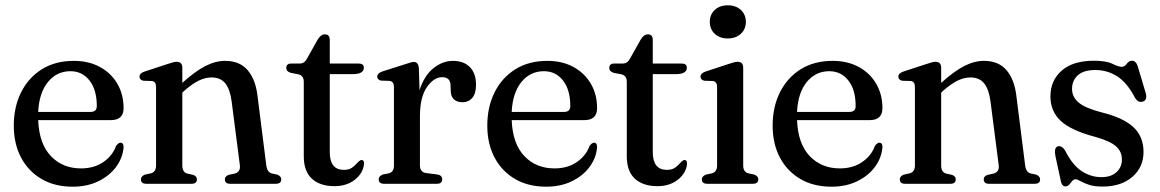

<svg xmlns="http://www.w3.org/2000/svg" viewBox="-20 -693 4374 724"><path d="M446 -285Q446 -240 397.5 -240H124Q127.5 -151 171.8 -104.5Q216 -58 285.5 -58Q335 -58 369.8 -82Q404.5 -106 417.5 -142.5Q426.5 -155 434.5 -155Q446.5 -154.5 446 -138Q443 -98 418 -64Q393 -30 350.8 -9.5Q308.5 11 254 11Q186.5 11 136.8 -18Q87 -47 59.5 -98.8Q32 -150.5 32 -219.5Q32 -289.5 59.5 -344.8Q87 -400 137.8 -431.8Q188.5 -463.5 258.5 -463.5Q314.5 -463.5 356.8 -440.5Q399 -417.5 422.5 -377.2Q446 -337 446 -285ZM245.5 -424.5Q194 -424.5 160.8 -383.8Q127.5 -343 124 -271H321.5Q345 -271 345 -293Q345 -354.5 317.5 -389.5Q290 -424.5 245.5 -424.5Z M667.5 -437.5V-380.5Q715.5 -424 754 -443.8Q792.5 -463.5 829 -463.5Q883.5 -463.5 913.5 -428.8Q943.5 -394 951 -332L984 -70.5Q987 -44 1004.5 -39L1025.5 -34.5Q1040.5 -28.5 1040.5 -16.5Q1040.5 0 1020 0H847.5Q828 0 828 -17Q828 -28 842 -33.5L865 -38.5Q887.5 -44.5 884.5 -70L853.5 -310.5Q847.5 -356.5 829.5 -378.8Q811.5 -401 777.5 -401Q754 -401 729 -388.8Q704 -376.5 674 -350L667.5 -343.5V-69Q667.5 -44 686 -38.5L708.5 -33.5Q722.5 -28.5 722.5 -17Q722.5 0 702.5 0H531.5Q511.5 0 511.5 -16.5Q511.5 -28.5 526.5 -34.5L549.5 -39.5Q568.5 -45 568.5 -69V-365Q568.5 -385 553.5 -387.5L520.5 -388.5Q506 -392 506 -404Q506 -416.5 524.5 -423L610 -451Q635.5 -460 646 -460Q667.5 -460 667.5 -437.5Z M1106 -412.5 1076 -418.5Q1059.5 -423.5 1059.5 -437Q1059.5 -453.5 1079 -453.5H1110.5Q1129 -453.5 1138.5 -473.5L1177.5 -543Q1189.5 -563.5 1205 -563.5Q1223.5 -563.5 1223.5 -542.5V-453.5H1331.5Q1352 -453.5 1352 -438Q1352 -413.5 1311 -413.5H1223.5V-119.5Q1223.5 -52.5 1276.5 -52.5Q1295.5 -52.5 1306.8 -60.2Q1318 -68 1325.5 -77Q1333 -86 1341 -89.5Q1354 -91 1352.5 -73.5Q1349 -40 1318.2 -15.5Q1287.5 9 1241 9Q1187 9 1156.2 -19Q1125.5 -47 1125.5 -104V-384.5Q1125.5 -407.5 1106 -412.5Z M1559.5 -435.5 1562 -353Q1579.5 -407.5 1614 -435.5Q1648.5 -463.5 1688 -463.5Q1729 -463.5 1752 -439.8Q1775 -416 1775 -373.5Q1775 -340.5 1761 -324Q1747 -307.5 1725 -307.5Q1679.5 -307.5 1679.5 -354L1679 -369.5Q1679 -402 1647.5 -402Q1616 -402 1589.8 -364.5Q1563.5 -327 1563.5 -253V-69.5Q1563.5 -44 1586.5 -40.5L1629.5 -35Q1647.5 -32 1647.5 -16.5Q1647.5 0 1627 0H1428.5Q1408 0 1408 -17Q1408 -28.5 1423.5 -35L1446.5 -39.5Q1465.5 -44.5 1465.5 -68.5V-365Q1465.5 -385 1450 -388L1417 -389Q1402.5 -392.5 1402.5 -404Q1402.5 -416.5 1421.5 -423.5L1506.5 -450.5Q1532.5 -459.5 1540.5 -459.5Q1557.5 -459.5 1559.5 -435.5Z M2231.5 -285Q2231.5 -240 2183 -240H1909.5Q1913 -151 1957.2 -104.5Q2001.5 -58 2071 -58Q2120.5 -58 2155.2 -82Q2190 -106 2203 -142.5Q2212 -155 2220 -155Q2232 -154.5 2231.5 -138Q2228.5 -98 2203.5 -64Q2178.5 -30 2136.2 -9.5Q2094 11 2039.5 11Q1972 11 1922.2 -18Q1872.5 -47 1845 -98.8Q1817.5 -150.5 1817.5 -219.5Q1817.5 -289.5 1845 -344.8Q1872.5 -400 1923.2 -431.8Q1974 -463.5 2044 -463.5Q2100 -463.5 2142.2 -440.5Q2184.5 -417.5 2208 -377.2Q2231.5 -337 2231.5 -285ZM2031 -424.5Q1979.5 -424.5 1946.2 -383.8Q1913 -343 1909.5 -271H2107Q2130.5 -271 2130.5 -293Q2130.5 -354.5 2103 -389.5Q2075.5 -424.5 2031 -424.5Z M2324 -412.5 2294 -418.5Q2277.5 -423.5 2277.5 -437Q2277.5 -453.5 2297 -453.5H2328.5Q2347 -453.5 2356.5 -473.5L2395.5 -543Q2407.5 -563.5 2423 -563.5Q2441.5 -563.5 2441.5 -542.5V-453.5H2549.5Q2570 -453.5 2570 -438Q2570 -413.5 2529 -413.5H2441.5V-119.5Q2441.5 -52.5 2494.5 -52.5Q2513.5 -52.5 2524.8 -60.2Q2536 -68 2543.5 -77Q2551 -86 2559 -89.5Q2572 -91 2570.5 -73.5Q2567 -40 2536.2 -15.5Q2505.5 9 2459 9Q2405 9 2374.2 -19Q2343.5 -47 2343.5 -104V-384.5Q2343.5 -407.5 2324 -412.5Z M2724 -548Q2694 -548 2675.2 -565.5Q2656.5 -583 2656.5 -610.5Q2656.5 -638 2675.2 -655.5Q2694 -673 2724 -673Q2755 -673 2773.8 -655.5Q2792.5 -638 2792.5 -610.5Q2792.5 -583 2773.5 -565.5Q2754.5 -548 2724 -548ZM2782.5 -437.5V-69Q2782.5 -45 2801.5 -39.5L2823.5 -35Q2839.5 -29 2839.5 -16.5Q2839.5 0 2818.5 0H2647Q2626.5 0 2626.5 -16.5Q2626.5 -28.5 2642 -34.5L2665 -39.5Q2684 -45 2684 -69V-365Q2684 -385 2668.5 -387.5L2636 -388.5Q2621.5 -392 2621.5 -404Q2621.5 -416.5 2640 -423L2725 -451Q2750.5 -460 2761 -460Q2782.5 -460 2782.5 -437.5Z M3307.5 -285Q3307.5 -240 3259 -240H2985.5Q2989 -151 3033.2 -104.5Q3077.5 -58 3147 -58Q3196.5 -58 3231.2 -82Q3266 -106 3279 -142.5Q3288 -155 3296 -155Q3308 -154.5 3307.5 -138Q3304.5 -98 3279.5 -64Q3254.5 -30 3212.2 -9.5Q3170 11 3115.5 11Q3048 11 2998.2 -18Q2948.5 -47 2921 -98.8Q2893.5 -150.5 2893.5 -219.5Q2893.5 -289.5 2921 -344.8Q2948.5 -400 2999.2 -431.8Q3050 -463.5 3120 -463.5Q3176 -463.5 3218.2 -440.5Q3260.5 -417.5 3284 -377.2Q3307.5 -337 3307.5 -285ZM3107 -424.5Q3055.5 -424.5 3022.2 -383.8Q2989 -343 2985.5 -271H3183Q3206.5 -271 3206.5 -293Q3206.5 -354.5 3179 -389.5Q3151.5 -424.5 3107 -424.5Z M3529 -437.5V-380.5Q3577 -424 3615.5 -443.8Q3654 -463.5 3690.5 -463.5Q3745 -463.5 3775 -428.8Q3805 -394 3812.5 -332L3845.5 -70.5Q3848.5 -44 3866 -39L3887 -34.5Q3902 -28.5 3902 -16.5Q3902 0 3881.5 0H3709Q3689.5 0 3689.5 -17Q3689.5 -28 3703.5 -33.5L3726.5 -38.5Q3749 -44.5 3746 -70L3715 -310.5Q3709 -356.5 3691 -378.8Q3673 -401 3639 -401Q3615.5 -401 3590.5 -388.8Q3565.5 -376.5 3535.5 -350L3529 -343.5V-69Q3529 -44 3547.5 -38.5L3570 -33.5Q3584 -28.5 3584 -17Q3584 0 3564 0H3393Q3373 0 3373 -16.5Q3373 -28.5 3388 -34.5L3411 -39.5Q3430 -45 3430 -69V-365Q3430 -385 3415 -387.5L3382 -388.5Q3367.5 -392 3367.5 -404Q3367.5 -416.5 3386 -423L3471.5 -451Q3497 -460 3507.5 -460Q3529 -460 3529 -437.5Z M4133.5 -25Q4169.5 -25 4190 -43.8Q4210.5 -62.5 4210.5 -91.5Q4210.5 -122 4187.8 -141.8Q4165 -161.5 4109.5 -177Q4018.5 -201 3979.8 -237.2Q3941 -273.5 3941 -329.5Q3941 -389.5 3983.5 -426.8Q4026 -464 4105.5 -464Q4151 -464 4174.5 -452.5Q4198 -441 4210 -441Q4220.5 -441 4228.8 -452.5Q4237 -464 4248.5 -464Q4263 -464 4270 -444L4299 -346.5Q4308.5 -317 4291 -310.5Q4273 -303.5 4260 -324Q4230.5 -381 4193 -405Q4155.5 -429 4110 -429Q4066 -429 4044.2 -409Q4022.5 -389 4022.5 -358Q4022.5 -327 4047.8 -306Q4073 -285 4135 -269Q4216 -249 4254 -213.5Q4292 -178 4292 -120Q4292 -62.5 4249.8 -26Q4207.5 10.5 4138 10.5Q4105.5 10.5 4085.5 3.5Q4065.5 -3.5 4053.8 -10.2Q4042 -17 4035.5 -17Q4028.5 -17 4023 -10.2Q4017.5 -3.5 4011.8 3.2Q4006 10 3998.5 10Q3984.5 10 3980.5 -9L3960 -103.5Q3953.5 -136 3968.5 -141Q3984.5 -146 3998 -122.5Q4024 -71 4058.5 -48Q4093 -25 4133.5 -25Z"/></svg>

Font: Fraunces 72pt S050
Style: Regular
Weight: 400
Version: Version 1.000; ttfautohint (v1.8.3)